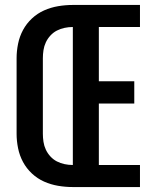

<svg xmlns="http://www.w3.org/2000/svg" viewBox="-20 -755 640 775"><path d="M274 0V-735H545V-646H379V-427H522V-337H379V-89H545V0ZM274 0Q244 0 214.5 -5Q185 -10 158 -22Q131 -34 109 -54.5Q87 -75 73 -101Q59 -127 53 -156.5Q47 -186 47 -215V-520Q47 -549 53 -578.5Q59 -608 73 -634Q87 -660 109 -680.5Q131 -701 158 -713Q185 -725 214.5 -730Q244 -735 274 -735V-646Q257 -646 240.5 -642.5Q224 -639 209.5 -631.5Q195 -624 183.5 -611.5Q172 -599 165 -584Q158 -569 155.5 -552.5Q153 -536 153 -520V-215Q153 -199 155.5 -182.5Q158 -166 165 -151Q172 -136 183.5 -123.5Q195 -111 209.5 -103.5Q224 -96 240.5 -92.5Q257 -89 274 -89Z"/></svg>

Font: Iosevka Extended
Style: Bold
Weight: 700
Width: 7
Monospace: yes
Designer: Belleve Invis
Foundry: Belleve Invis
Version: Version 32.5.0; ttfautohint (v1.8.4)